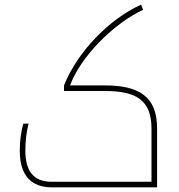

<svg xmlns="http://www.w3.org/2000/svg" viewBox="-20 -805 769 825"><path d="M203 0H655V-254C655 -390 577 -438 431 -438H281C326 -561 468 -704 595 -763L586 -785C450 -723 314 -585 255 -438V-414H431C566 -414 631 -374 631 -252V-24H202C124 -24 89 -70 89 -158C89 -197 93 -237 103 -274H80C69 -233 65 -195 65 -157C65 -49 116 0 203 0Z"/></svg>

Font: Noto Kufi Arabic Thin
Style: Regular
Weight: 100
Designer: Monotype Design Team, David Williams, Khaled Hosny
Foundry: Google LLC
Version: Version 2.109